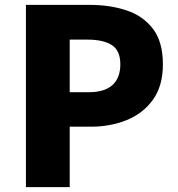

<svg xmlns="http://www.w3.org/2000/svg" viewBox="-20 -765 727 785"><path d="M86 0V-745H348Q430 -745 497.5 -722.5Q565 -700 605.5 -647Q646 -594 646 -502Q646 -414 605.5 -357.5Q565 -301 498 -274Q431 -247 352 -247H265V0ZM265 -388H343Q408 -388 440 -417.5Q472 -447 472 -502Q472 -558 437.5 -580.5Q403 -603 338 -603H265Z"/></svg>

Font: Source Han Sans SC Heavy
Style: Regular
Weight: 900
Designer: Ryoko NISHIZUKA Ë•øÂ°öÊ∂ºÂ≠ê (kana, bopomofo & ideographs); Paul D. Hunt (Latin, Greek & Cyrillic); Sandoll Communicatio
Foundry: Adobe
Version: Version 2.004;hotconv 1.0.118;makeotfexe 2.5.65603